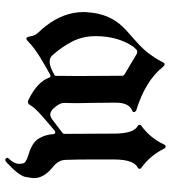

<svg xmlns="http://www.w3.org/2000/svg" viewBox="20 -645 649 729"><g transform="rotate(-90 344.5 -280.5)"><path d="M425.3 -414.6Q455.6 -430.7 491.2 -452.6Q527.3 -474.6 550.3 -497.1Q557.6 -504.9 562.5 -504.9Q568.4 -504.9 570.8 -490.7Q573.2 -471.7 586.4 -458.5Q593.3 -451.7 599.1 -444.6Q605 -437.5 610.4 -430.7Q663.1 -362.8 663.1 -288.6Q663.1 -285.2 663.1 -281.7Q663.1 -278.3 662.6 -274.9Q657.7 -189.9 606.9 -138.7Q596.7 -127.9 584.7 -117.4Q572.8 -106.9 560.5 -96.2Q548.3 -85.4 536.1 -73.7Q523.9 -62 512.2 -47.9Q501 -33.7 491 -18.6Q481 -3.4 472.7 13.2Q469.7 20 464.8 20Q460.4 20 454.6 13.2Q402.3 -52.7 291 -87.4Q283.7 -90.8 283.7 -95.9Q283.7 -101.1 288.6 -103Q319.3 -114.3 319.3 -166.5V-167V-167.5V-168Q319.3 -216.8 318.4 -252Q317.4 -287.1 317.4 -309.1Q317.4 -322.3 317.6 -335.4Q317.9 -348.6 318.4 -361.8V-362.3Q317.9 -377 302.7 -395.5Q288.6 -414.1 273.9 -414.1Q265.6 -414.1 256.3 -407.2L203.6 -367.2Q200.7 -364.3 200.7 -360.4Q200.7 -313 201.2 -266.4Q201.7 -219.7 201.7 -172.4Q201.7 -95.7 231.9 -81.5Q234.9 -79.1 234.9 -75Q234.9 -70.8 231.9 -68.8Q184.1 -34.2 159.7 19.5Q156.7 23.9 152.8 23.9Q151.9 23.9 150.9 23.9Q147.9 22.9 145.5 19.5Q118.2 -35.2 71.8 -68.4Q67.9 -70.3 67.9 -74.7Q67.9 -79.1 71.8 -81.5Q103.5 -96.2 103.5 -172.4V-263.2Q103.5 -308.6 102.1 -354Q102.1 -365.2 98.9 -373.3Q95.7 -381.3 91.1 -387.7Q86.4 -394 81.1 -398.9Q75.7 -403.8 70.3 -408.2Q32.7 -439.9 32.7 -476.1Q32.7 -482.4 37.1 -507.8Q41.5 -532.7 91.3 -579.1Q97.2 -585 102.1 -585Q104.5 -585 107.2 -582.8Q109.9 -580.6 109.9 -577.6Q109.9 -574.7 106.4 -571.3Q86.9 -551.3 86.9 -531.7Q86.9 -529.8 88.4 -518.1Q89.4 -506.3 122.6 -496.6Q168 -482.9 182.6 -458.5Q197.8 -433.6 199.7 -403.3Q199.7 -397.9 202.4 -396.5Q205.1 -395 206.5 -395Q209 -395 212.9 -397.5Q225.6 -408.2 239.3 -419.9Q252.9 -431.6 268.1 -444.8Q299.3 -472.2 309.6 -490.2Q314.9 -499 321.8 -499Q326.7 -499 331.5 -496.1Q331.5 -495.6 332.5 -495.6Q397.5 -463.4 414.1 -418.9Q415.5 -414.6 417.5 -413.8Q419.4 -413.1 420.4 -413.1Q423.3 -413.1 425.3 -414.6ZM420.4 -312Q420.9 -254.9 420.9 -212.6Q420.9 -170.4 421.4 -142.1Q421.4 -134.8 427.2 -131.8L502.4 -86.9Q507.8 -84 512.2 -84Q518.1 -84 522.5 -88.9L531.2 -98.1Q571.8 -157.7 571.8 -241.7Q571.8 -290 551.8 -329.8Q531.7 -369.6 499 -406.2Q489.7 -416.5 475.1 -416.5Q461.9 -416.5 443.8 -408.2Q439.9 -406.2 435.3 -404.1Q430.7 -401.9 424.8 -398.4Q420.9 -397 420.9 -392.6V-391.6V-391.1V-390.6Q420.9 -383.8 420.9 -364.3Q420.9 -344.7 420.4 -312Z"/></g></svg>

Font: UnifrakturMaguntia sl
Style: Regular
Weight: 400
Designer: j. 'mach' wust, based on a font by Peter Wiegel, original typeface by Carl Albert Fahrenwaldt 1901
Version: Version 2010-11-24